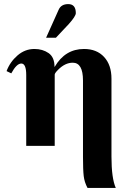

<svg xmlns="http://www.w3.org/2000/svg" viewBox="-20 -712 625 937"><path d="M205 -528 266 -664Q278 -692 313 -692Q350 -692 350 -648Q350 -633 316 -595L253 -528ZM545 205H407Q392 177 388.5 147Q385 117 385 53V-319Q385 -406 335 -406Q298 -406 264 -372Q247 -355 247 -348V0H108V-346Q108 -402 84 -402Q61 -402 35 -354L12 -365Q29 -410 65.5 -441.5Q102 -473 148 -473Q188 -473 217 -453Q246 -433 246 -386H247Q298 -473 390 -473Q452 -473 488 -434Q524 -395 524 -328V52Q524 158 545 205Z"/></svg>

Font: STIX MathJax Alphabets
Style: Bold
Weight: 700
Designer: MicroPress Inc., with final additions and corrections provided by Coen Hoffman, Elsevier (retired)
Version: Version 1.1.1